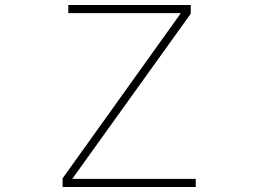

<svg xmlns="http://www.w3.org/2000/svg" viewBox="-20 -753 1040 773"><path d="M768 -33V0H232V-35L708 -700H255V-733H748V-698L271 -33Z"/></svg>

Font: IBM Plex Sans JP ExtraLight
Style: Regular
Weight: 200
Designer: Mike Abbink; Paul van der Laan; Pieter van Rosmalen; Wujin Sim; Yejin Wi; Jinhee Kim; Boomi Park; Yona Kim; Kichan Ma
Foundry: Sandoll Inc.
Version: Version 1.001